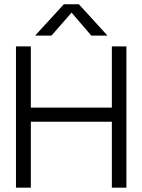

<svg xmlns="http://www.w3.org/2000/svg" viewBox="-20 -864 656 884"><path d="M274 -844.5H343L475 -700H400.5L309.5 -806L217 -700H141.5ZM53.5 -650.5H122V-368.5H495V-650.5H562V0H495V-303.5H122V0H53.5Z"/></svg>

Font: Overused Grotesk Book
Style: Regular
Weight: 375
Version: Version 0.004